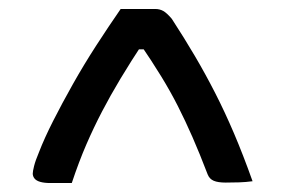

<svg xmlns="http://www.w3.org/2000/svg" viewBox="-20 -775 640 428"><path d="M249 -755Q268 -755 287.5 -755Q307 -755 326 -755Q336 -755 344 -750.5Q352 -746 363 -733Q391 -690 414.5 -650Q438 -610 459.5 -568Q481 -526 501.5 -478Q522 -430 543 -371Q528 -369 513.5 -368.5Q499 -368 483 -368Q466 -368 456.5 -372Q447 -376 443 -386Q425 -433 409 -469.5Q393 -506 376.5 -538.5Q360 -571 339.5 -604.5Q319 -638 291 -679L326 -665H260L302 -684Q271 -637 248.5 -599.5Q226 -562 207.5 -526.5Q189 -491 172.5 -453Q156 -415 140 -367H92Q79 -367 70 -369.5Q61 -372 57 -377Q53 -382 53 -388Q53 -393 56 -405Q59 -417 67 -436Q79 -467 98.5 -505.5Q118 -544 142.5 -587.5Q167 -631 194.5 -673.5Q222 -716 249 -755Z"/></svg>

Font: Rec Mono Semicasual
Style: Regular
Weight: 400
Version: Version 1.085; ttfautohint (v1.8.4.7-5d5b)